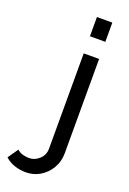

<svg xmlns="http://www.w3.org/2000/svg" viewBox="-288 -788 696 1033"><g transform="rotate(20 60.5 -272.0)"><path d="M78 -620V-730H166V-620ZM4 186Q-30 186 -61 176Q-92 166 -116 144L-75 85Q-61 98 -42.5 103Q-24 108 -6 108Q26 108 52 84Q78 60 78 23V-522H166V17Q166 66 143 104.5Q120 143 83.5 164.5Q47 186 4 186Z"/></g></svg>

Font: Raleway Medium
Style: Regular
Weight: 500
Designer: Matt McInerney, Pablo Impallari, Rodrigo Fuenzalida
Foundry: Matt McInerney, Pablo Impallari, Rodrigo Fuenzalida
Version: Version 4.026